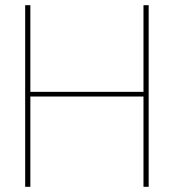

<svg xmlns="http://www.w3.org/2000/svg" viewBox="-20 -720 670 740"><path d="M533 0V-700H553V0ZM77 0V-700H97V0ZM83 -348V-366H549V-348Z"/></svg>

Font: DM Sans 12pt Thin
Style: Regular
Weight: 250
Version: Version 4.004;gftools[0.9.30]